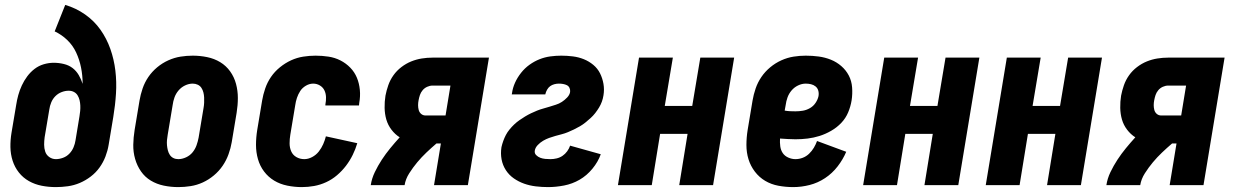

<svg xmlns="http://www.w3.org/2000/svg" viewBox="-20 -755 5040 783"><path d="M208 8Q178 8 150 2.5Q122 -3 98 -16.5Q74 -30 57 -51.5Q40 -73 31.5 -99.5Q23 -126 22.5 -155Q22 -184 27 -214L46 -327Q49 -347 54.5 -367Q60 -387 69 -406.5Q78 -426 91 -443.5Q104 -461 121 -474Q138 -487 158.5 -493Q179 -499 199 -499Q220 -499 240.5 -494Q261 -489 276 -477.5Q291 -466 301 -449Q311 -432 317 -413Q317 -447 310.5 -479.5Q304 -512 290.5 -541Q277 -570 254 -592Q231 -614 203 -627L246 -735Q290 -722 327 -696Q364 -670 389.5 -634Q415 -598 430 -555.5Q445 -513 450.5 -467Q456 -421 453 -373.5Q450 -326 442 -278L423 -164Q419 -140 410 -116.5Q401 -93 386 -72Q371 -51 350 -35Q329 -19 305.5 -9Q282 1 257 4.5Q232 8 208 8ZM208 -106Q222 -106 237 -111.5Q252 -117 263 -128.5Q274 -140 280 -154.5Q286 -169 288 -183L304 -280Q306 -291 307 -302.5Q308 -314 307.5 -325Q307 -336 304.5 -346.5Q302 -357 296.5 -366Q291 -375 281.5 -380Q272 -385 260 -385Q246 -385 231.5 -379.5Q217 -374 206 -363Q195 -352 189 -337.5Q183 -323 181 -308L162 -195Q160 -180 160 -165Q160 -150 164.5 -136.5Q169 -123 181 -114.5Q193 -106 208 -106Z M707 8Q677 8 648 2Q619 -4 595 -18.5Q571 -33 555 -56Q539 -79 531 -107Q523 -135 523.5 -164.5Q524 -194 529 -225L549 -345Q553 -369 561.5 -394Q570 -419 585 -441Q600 -463 621 -480.5Q642 -498 666.5 -509Q691 -520 716 -524Q741 -528 766 -528Q796 -528 825 -522Q854 -516 878 -501.5Q902 -487 918.5 -464Q935 -441 942.5 -413Q950 -385 950 -355.5Q950 -326 945 -295L925 -175Q921 -151 912 -126Q903 -101 888 -79Q873 -57 852 -39.5Q831 -22 807 -11Q783 0 757.5 4Q732 8 707 8ZM707 -106Q723 -106 739 -113.5Q755 -121 765.5 -134Q776 -147 781.5 -162.5Q787 -178 790 -194L810 -314Q812 -325 812.5 -336Q813 -347 812.5 -357.5Q812 -368 809.5 -378Q807 -388 801.5 -396.5Q796 -405 786.5 -409.5Q777 -414 766 -414Q750 -414 734.5 -406.5Q719 -399 708 -386Q697 -373 691.5 -357.5Q686 -342 684 -326L664 -206Q662 -195 661 -184Q660 -173 661 -162.5Q662 -152 664.5 -142Q667 -132 672.5 -123.5Q678 -115 687 -110.5Q696 -106 707 -106Z M1211 8Q1181 8 1151.5 2Q1122 -4 1098 -18.5Q1074 -33 1057 -55.5Q1040 -78 1032 -106Q1024 -134 1024 -164Q1024 -194 1029 -225L1049 -345Q1053 -369 1061.5 -394Q1070 -419 1085 -441Q1100 -463 1121.5 -480.5Q1143 -498 1167 -509Q1191 -520 1216.5 -524Q1242 -528 1267 -528Q1294 -528 1320 -524Q1346 -520 1368.5 -508.5Q1391 -497 1408.5 -479Q1426 -461 1435.5 -438Q1445 -415 1447.5 -388.5Q1450 -362 1445 -335L1444 -325H1307V-329Q1310 -344 1309.5 -359Q1309 -374 1303 -386.5Q1297 -399 1284.5 -406.5Q1272 -414 1257 -414Q1242 -414 1227.5 -405.5Q1213 -397 1204.5 -384Q1196 -371 1191 -356Q1186 -341 1184 -326L1164 -206Q1161 -188 1161 -170.5Q1161 -153 1167.5 -138Q1174 -123 1188.5 -114.5Q1203 -106 1221 -106Q1237 -106 1253 -114.5Q1269 -123 1280 -137Q1291 -151 1298 -167Q1305 -183 1309 -199L1437 -171Q1430 -147 1418.5 -123.5Q1407 -100 1391 -79Q1375 -58 1354.5 -40.5Q1334 -23 1310 -12Q1286 -1 1261 3.5Q1236 8 1211 8Z M1492 0Q1496 -27 1508.5 -53Q1521 -79 1537 -103.5Q1553 -128 1571.5 -150.5Q1590 -173 1610 -195Q1591 -207 1576.5 -226Q1562 -245 1555.5 -267.5Q1549 -290 1548.5 -315Q1548 -340 1552 -365Q1556 -386 1563.5 -407.5Q1571 -429 1584.5 -448Q1598 -467 1617 -481.5Q1636 -496 1657 -504.5Q1678 -513 1700 -516.5Q1722 -520 1744 -520H1974L1888 0H1750L1778 -170H1760Q1739 -152 1719 -133Q1699 -114 1681.5 -93Q1664 -72 1649 -48.5Q1634 -25 1630 0ZM1797 -284 1817 -406H1744Q1733 -406 1722 -401Q1711 -396 1703.5 -387Q1696 -378 1692.5 -367.5Q1689 -357 1687 -346Q1685 -336 1685 -326Q1685 -316 1687.5 -306.5Q1690 -297 1697.5 -290.5Q1705 -284 1716 -284Z M2215 8Q2190 8 2165 5Q2140 2 2117.5 -6Q2095 -14 2075.5 -27.5Q2056 -41 2043 -61Q2030 -81 2025.5 -105Q2021 -129 2025 -155Q2028 -168 2032.5 -180.5Q2037 -193 2043 -204.5Q2049 -216 2058 -227Q2067 -238 2077 -247.5Q2087 -257 2098.5 -265Q2110 -273 2121.5 -280Q2133 -287 2145.5 -293Q2158 -299 2170.5 -304Q2183 -309 2196 -312.5Q2209 -316 2221.5 -320Q2234 -324 2247 -328Q2260 -332 2271.5 -339.5Q2283 -347 2293 -357.5Q2303 -368 2305 -380Q2306 -389 2302.5 -396.5Q2299 -404 2292 -407.5Q2285 -411 2276.5 -412.5Q2268 -414 2259 -414Q2250 -414 2240.5 -411.5Q2231 -409 2223.5 -403.5Q2216 -398 2211 -389Q2206 -380 2204 -371V-370H2067L2068 -375Q2071 -397 2080.5 -418Q2090 -439 2105 -458Q2120 -477 2139.5 -491Q2159 -505 2180.5 -513.5Q2202 -522 2224.5 -525Q2247 -528 2269 -528Q2293 -528 2316.5 -525Q2340 -522 2361 -513.5Q2382 -505 2399.5 -490.5Q2417 -476 2427 -456Q2437 -436 2441 -413Q2445 -390 2441 -366Q2439 -353 2434.5 -340.5Q2430 -328 2423 -316.5Q2416 -305 2407.5 -294Q2399 -283 2388.5 -273.5Q2378 -264 2367.5 -255.5Q2357 -247 2345 -240Q2333 -233 2320.5 -227Q2308 -221 2296 -216Q2284 -211 2270.5 -207.5Q2257 -204 2244.5 -200.5Q2232 -197 2219.5 -192.5Q2207 -188 2195 -181Q2183 -174 2173 -163.5Q2163 -153 2161 -141Q2159 -130 2166.5 -122.5Q2174 -115 2183.5 -111.5Q2193 -108 2203.5 -107Q2214 -106 2225 -106Q2237 -106 2250 -109Q2263 -112 2274 -119.5Q2285 -127 2293 -138Q2301 -149 2305 -161L2430 -126Q2419 -95 2396 -67Q2373 -39 2343.5 -22Q2314 -5 2280.5 1.5Q2247 8 2215 8Z M2500 0 2586 -520H2724L2691 -323H2803L2836 -520H2974L2888 0H2750L2784 -209H2672L2638 0Z M3215 8Q3184 8 3154.5 2.5Q3125 -3 3100.5 -17.5Q3076 -32 3058.5 -55Q3041 -78 3032.5 -105.5Q3024 -133 3024 -163.5Q3024 -194 3029 -225L3049 -345Q3053 -369 3061.5 -394Q3070 -419 3085 -441Q3100 -463 3121 -480.5Q3142 -498 3166.5 -509Q3191 -520 3216 -524Q3241 -528 3266 -528Q3293 -528 3319 -524.5Q3345 -521 3368.5 -511.5Q3392 -502 3411 -485.5Q3430 -469 3441.5 -447Q3453 -425 3455 -398.5Q3457 -372 3453 -346Q3449 -321 3439 -297Q3429 -273 3411 -254Q3393 -235 3369.5 -221.5Q3346 -208 3322 -200.5Q3298 -193 3273.5 -190Q3249 -187 3224 -187Q3209 -187 3193 -188Q3177 -189 3161 -190Q3160 -174 3162 -158.5Q3164 -143 3172 -131Q3180 -119 3194.5 -112.5Q3209 -106 3224 -106Q3239 -106 3253.5 -111.5Q3268 -117 3279.5 -128Q3291 -139 3299 -152.5Q3307 -166 3312 -180L3431 -136Q3418 -105 3396 -76.5Q3374 -48 3344.5 -28.5Q3315 -9 3281.5 -0.5Q3248 8 3215 8ZM3224 -301Q3239 -301 3254 -303.5Q3269 -306 3283 -314Q3297 -322 3306 -335.5Q3315 -349 3318 -363Q3320 -375 3317 -385.5Q3314 -396 3306 -402.5Q3298 -409 3287.5 -411.5Q3277 -414 3266 -414Q3250 -414 3234.5 -406.5Q3219 -399 3208 -386Q3197 -373 3191.5 -357.5Q3186 -342 3184 -326L3180 -304Q3191 -302 3202 -301.5Q3213 -301 3224 -301Z M3500 0 3586 -520H3724L3691 -323H3803L3836 -520H3974L3888 0H3750L3784 -209H3672L3638 0Z M4000 0 4086 -520H4224L4191 -323H4303L4336 -520H4474L4388 0H4250L4284 -209H4172L4138 0Z M4492 0Q4496 -27 4508.5 -53Q4521 -79 4537 -103.5Q4553 -128 4571.5 -150.5Q4590 -173 4610 -195Q4591 -207 4576.5 -226Q4562 -245 4555.5 -267.5Q4549 -290 4548.5 -315Q4548 -340 4552 -365Q4556 -386 4563.5 -407.5Q4571 -429 4584.5 -448Q4598 -467 4617 -481.5Q4636 -496 4657 -504.5Q4678 -513 4700 -516.5Q4722 -520 4744 -520H4974L4888 0H4750L4778 -170H4760Q4739 -152 4719 -133Q4699 -114 4681.5 -93Q4664 -72 4649 -48.5Q4634 -25 4630 0ZM4797 -284 4817 -406H4744Q4733 -406 4722 -401Q4711 -396 4703.5 -387Q4696 -378 4692.5 -367.5Q4689 -357 4687 -346Q4685 -336 4685 -326Q4685 -316 4687.5 -306.5Q4690 -297 4697.5 -290.5Q4705 -284 4716 -284Z"/></svg>

Font: Iosevka Term Curly Heavy
Style: Italic
Weight: 900
Italic angle: -9°
Designer: Belleve Invis
Foundry: Belleve Invis
Version: Version 32.3.0